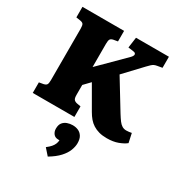

<svg xmlns="http://www.w3.org/2000/svg" viewBox="-233 -860 1269 1354"><g transform="rotate(30 401.5 -182.5)"><path d="M652 16Q616 16 588.5 8.5Q561 1 539 -13Q517 -27 500.5 -46.5Q484 -66 469 -92L364 -274L315 -223V-143Q315 -116 322.5 -106Q330 -96 347 -92L380 -86V0H41V-86L76 -92Q94 -96 100.5 -105.5Q107 -115 107 -143V-561Q107 -588 100.5 -597.5Q94 -607 74 -610L41 -615V-701H380V-615L345 -609Q327 -605 321 -595Q315 -585 315 -558V-369L515 -568Q525 -579 527.5 -587.5Q530 -596 525 -602Q520 -608 508 -609L465 -615L477 -701H745V-611L705 -604Q692 -602 682.5 -597.5Q673 -593 663.5 -584.5Q654 -576 639 -560L506 -419L650 -183Q668 -154 681.5 -136Q695 -118 710 -109Q725 -100 744 -100Q756 -100 766 -101.5Q776 -103 787 -105L803 -31Q781 -13 742.5 1.5Q704 16 652 16ZM357 336 312 285Q334 268 346 254Q358 240 364 225.5Q370 211 371 195H361Q335 195 321.5 177.5Q308 160 308 136Q308 105 321.5 88Q335 71 356 63.5Q377 56 400 56Q425 56 445.5 65Q466 74 479 94.5Q492 115 492 150Q492 177 480 208.5Q468 240 438.5 272.5Q409 305 357 336Z"/></g></svg>

Font: Literata ExtraBold
Style: Regular
Weight: 800
Designer: Latin by Veronika Burian and Jose Scaglione. Greek by Irene Vlachou. Cyrillic by Vera Evstafieva.
Foundry: TypeTogether
Version: Version 3.103;gftools[0.9.29]